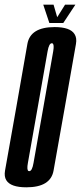

<svg xmlns="http://www.w3.org/2000/svg" viewBox="-50 -795 345 819"><path d="M62.5 4Q-4.5 4 -23 -26Q-33 -42 -28.5 -67.5Q-16 -139 19.5 -337.5Q54 -535.5 66.8 -607.5Q79.5 -679.5 183 -679.5Q249.5 -679.5 268 -649.5Q278.5 -633 274 -607.5Q261 -535 226.5 -337.5Q191 -139 178.5 -67.5Q166 4 62.5 4ZM75 -65Q87 -65 93 -100Q99 -135 135 -337.5Q171 -542 177 -576.5Q182 -605.5 174 -610Q172.5 -610.5 171 -610.5Q159 -610.5 153 -576.2Q147 -542 111 -337.5Q75 -135 69 -100Q63.5 -70 71.5 -65.5Q73 -65 75 -65ZM160.5 -697 134.5 -775H178.5L194 -721.5L227.5 -775H271.5L220 -697Z"/></svg>

Font: Anybody UltraCondensed Medium
Style: Italic
Weight: 500
Width: 1
Italic angle: -10°
Designer: Tyler Finck
Foundry: Etcetera Type Company
Version: Version 1.010; ttfautohint (v1.8.3) -l 8 -r 50 -G 200 -x 14 